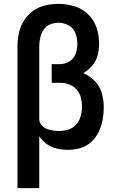

<svg xmlns="http://www.w3.org/2000/svg" viewBox="-20 -763 616 988"><path d="M70 205H182V-62Q197 -38 221 -21.5Q245 -5 273 1.5Q301 8 330 8Q362 8 393.5 -1Q425 -10 449.5 -32.5Q474 -55 488 -84.5Q502 -114 508 -146Q514 -178 514 -211Q514 -247 504 -283Q494 -319 468 -345.5Q442 -372 409 -387Q435 -402 455 -425.5Q475 -449 482.5 -478.5Q490 -508 490 -539Q490 -580 477 -620Q464 -660 433.5 -689.5Q403 -719 362.5 -731Q322 -743 281 -743Q246 -743 212 -735Q178 -727 150 -707Q122 -687 103.5 -657.5Q85 -628 77.5 -594Q70 -560 70 -525ZM284 -89Q268 -89 251.5 -91.5Q235 -94 220 -100Q205 -106 194 -119Q183 -132 182 -148V-525Q182 -547 187 -569Q192 -591 204.5 -610Q217 -629 238 -637.5Q259 -646 281 -646Q309 -646 334 -632Q359 -618 368.5 -591.5Q378 -565 378 -537Q378 -511 369 -486Q360 -461 337 -447Q314 -433 288 -433H246V-337H288Q312 -337 334.5 -329Q357 -321 373.5 -303Q390 -285 396 -262Q402 -239 402 -215Q402 -190 395.5 -166Q389 -142 372.5 -123Q356 -104 332.5 -96.5Q309 -89 284 -89Z"/></svg>

Font: Iosevka Sparkle Semibold
Style: Regular
Weight: 600
Designer: Belleve Invis
Foundry: Belleve Invis
Version: Version 4.5.0; ttfautohint (v1.8.3)